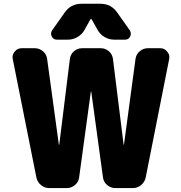

<svg xmlns="http://www.w3.org/2000/svg" viewBox="-20 -1008 952 1008"><path d="M461.9 -905.3Q460 -908.2 458 -908.2Q456.1 -908.2 454.1 -905.3L422.9 -849.6Q410.2 -827.1 386.7 -813.5Q363.3 -799.8 336.9 -799.8H278.3Q259.8 -799.8 252 -816.4Q248 -823.2 248 -830.1Q248 -838.9 252.9 -847.7L318.4 -940.4Q350.6 -988.3 408.2 -988.3H506.8Q564.5 -988.3 596.7 -940.4L662.1 -847.7Q667 -838.9 667 -830.1Q667 -823.2 663.1 -816.4Q655.3 -799.8 636.7 -799.8H579.1Q552.7 -799.8 529.3 -813.5Q505.9 -827.1 493.2 -849.6ZM628.9 -249Q628.9 -249 629.9 -249Q630.9 -249 630.9 -249L691.4 -698.2Q694.3 -722.7 713.4 -738.8Q732.4 -754.9 756.8 -754.9H821.3Q843.8 -754.9 857.4 -737.3Q869.1 -724.6 869.1 -708Q869.1 -703.1 868.2 -698.2L745.1 -77.1Q740.2 -52.7 721.2 -36.6Q702.1 -20.5 676.8 -20.5H585.9Q561.5 -20.5 542.5 -36.6Q523.4 -52.7 520.5 -77.1L459 -527.3Q459 -527.3 458 -527.3Q457 -527.3 457 -527.3L395.5 -77.1Q392.6 -52.7 373.5 -36.6Q354.5 -20.5 330.1 -20.5H239.3Q213.9 -20.5 194.8 -36.6Q175.8 -52.7 170.9 -77.1L46.9 -698.2Q45.9 -703.1 45.9 -708Q45.9 -724.6 57.6 -737.3Q71.3 -754.9 93.8 -754.9H162.1Q186.5 -754.9 205.6 -738.8Q224.6 -722.7 227.5 -698.2L289.1 -248Q289.1 -248 290 -248Q291 -248 291 -248L346.7 -697.3Q349.6 -722.7 368.2 -738.8Q386.7 -754.9 411.1 -754.9H508.8Q533.2 -754.9 551.8 -738.8Q570.3 -722.7 573.2 -697.3Z"/></svg>

Font: Gen Jyuu Gothic Heavy
Style: Bold
Weight: 900
Designer: [Source Han Sans]
Ryoko NISHIZUKA  (kana & ideographs); Paul D. Hunt (Latin, Greek & Cyrillic); Wenlong ZHANG  (bopomofo
Version: Version 1.002.20150607